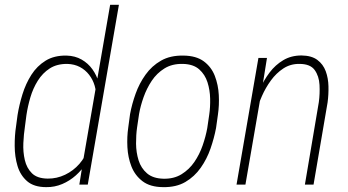

<svg xmlns="http://www.w3.org/2000/svg" viewBox="-20 -770 1452 801"><path d="M327.6 -104 439.5 -750H476.1L346.2 0H311ZM46.9 -242.7 53.2 -290Q60.1 -332.5 73.7 -376.7Q87.4 -420.9 110.8 -457.8Q134.3 -494.6 170.2 -516.8Q206.1 -539.1 257.8 -538.1Q293.5 -537.1 320.6 -521.5Q347.7 -505.9 365.5 -481Q383.3 -456.1 391.6 -426.3Q399.9 -396.5 398.4 -367.2L364.7 -147.5Q357.9 -117.7 339.8 -89.4Q321.8 -61 296.4 -38.3Q271 -15.6 239.5 -2.2Q208 11.2 172.9 10.7Q121.6 10.7 93 -14.2Q64.5 -39.1 53 -77.9Q41.5 -116.7 41.3 -160.9Q41 -205.1 46.9 -242.7ZM90.3 -290 84 -241.7Q79.1 -210 77.4 -173.1Q75.7 -136.2 83.5 -102.5Q91.3 -68.8 113.3 -47.1Q135.3 -25.4 178.7 -24.9Q216.8 -24.4 251.5 -41Q286.1 -57.6 311.3 -86.4Q336.4 -115.2 347.2 -150.9L380.9 -358.9Q382.3 -386.7 375 -412.1Q367.7 -437.5 351.8 -458Q335.9 -478.5 313.2 -490.5Q290.5 -502.4 261.2 -503.4Q217.8 -503.9 187.7 -484.6Q157.7 -465.3 137.7 -433.3Q117.7 -401.4 106.7 -363.8Q95.7 -326.2 90.3 -290Z M515.1 -238.3 522.5 -293.5Q530.3 -335.9 545.7 -378.9Q561 -421.9 587.2 -458.5Q613.3 -495.1 651.9 -517.1Q690.4 -539.1 745.1 -538.1Q798.3 -537.6 830.1 -514.2Q861.8 -490.7 876.2 -453.4Q890.6 -416 892.8 -373.5Q895 -331.1 889.2 -292L881.3 -235.8Q873.5 -194.3 858.4 -150.6Q843.3 -106.9 817.4 -70.1Q791.5 -33.2 753.2 -10.7Q714.8 11.7 660.2 10.7Q606.4 10.3 574.7 -13.9Q543 -38.1 528.3 -75.7Q513.7 -113.3 511.5 -156.2Q509.3 -199.2 515.1 -238.3ZM560.1 -293.9 551.8 -237.8Q547.4 -207 547.6 -170.7Q547.9 -134.3 558.1 -101.3Q568.4 -68.4 593.3 -46.9Q618.2 -25.4 662.1 -24.4Q705.6 -23.4 737.5 -43.2Q769.5 -63 791 -94.5Q812.5 -126 825.4 -163.3Q838.4 -200.7 844.7 -235.8L853 -292.5Q857.4 -322.3 856.7 -358.2Q856 -394 845.7 -426.5Q835.4 -459 811 -480.7Q786.6 -502.4 742.7 -503.4Q698.2 -504.4 666.3 -484.6Q634.3 -464.8 613 -432.9Q591.8 -400.9 578.9 -364.3Q565.9 -327.6 560.1 -293.9Z M1075.7 -415.5 1003.9 0H966.8L1058.1 -528.3H1093.8ZM1050.3 -304.2 1039.1 -327.1Q1047.9 -361.3 1064.2 -398.4Q1080.6 -435.5 1104.7 -467.5Q1128.9 -499.5 1161.9 -519Q1194.8 -538.6 1237.8 -538.6Q1279.8 -538.1 1304 -520Q1328.1 -502 1338.9 -472.9Q1349.6 -443.8 1350.3 -409.7Q1351.1 -375.5 1346.7 -342.8L1288.1 0H1252L1310.1 -343.8Q1314.9 -378.9 1313 -415.8Q1311 -452.6 1292.7 -478Q1274.4 -503.4 1229 -503.4Q1191.9 -503.9 1162.1 -484.4Q1132.3 -464.8 1110.1 -434.3Q1087.9 -403.8 1072.8 -369.4Q1057.6 -335 1050.3 -304.2Z"/></svg>

Font: Roboto Condensed ExtraLight
Style: Italic
Weight: 250
Italic angle: -12°
Designer: Christian Robertson
Foundry: Google
Version: Version 3.008; 2023